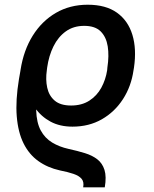

<svg xmlns="http://www.w3.org/2000/svg" viewBox="-20 -573 662 825"><path d="M430.2 231.9H337.4Q341.8 208.5 330.6 195.3Q319.3 182.1 295.7 174.1Q272 166 237.3 159.2Q184.6 147.5 144.8 119.1Q105 90.8 81.3 43.2Q57.6 -4.4 52 -73Q46.4 -141.6 61.5 -233.4L68.4 -272.5L158.2 -266.6L151.9 -227.5Q133.8 -150.9 135.5 -98.4Q137.2 -45.9 155 -12.7Q172.9 20.5 203.9 39.3Q234.9 58.1 274.9 66.9Q313 75.2 344.7 85Q376.5 94.7 398.2 111.6Q419.9 128.4 429 157.2Q438 186 430.2 231.9ZM291.5 -28.8Q237.3 -28.8 197.3 -50.3Q157.2 -71.8 130.4 -109.6Q103.5 -147.5 89.4 -195.8Q85.4 -210.4 79.1 -221.4Q72.8 -232.4 68.8 -242.7Q64.9 -252.9 66.9 -263.7L68.4 -273.4Q81.5 -356.9 120.6 -419.7Q159.7 -482.4 220 -517.6Q280.3 -552.7 356.9 -552.7Q434.6 -552.7 482.4 -518.6Q530.3 -484.4 548.8 -423.6Q567.4 -362.8 555.7 -282.7L553.7 -271Q543.9 -202.1 508.5 -147.2Q473.1 -92.3 417.7 -60.5Q362.3 -28.8 291.5 -28.8ZM285.6 -119.6Q331.5 -119.6 364 -140.6Q396.5 -161.6 415.3 -196Q434.1 -230.5 440.4 -271L441.4 -282.7Q449.2 -333.5 442.9 -373.8Q436.5 -414.1 412.6 -438Q388.7 -461.9 341.8 -461.9Q295.9 -461.9 262.9 -438.2Q230 -414.6 210 -374.3Q189.9 -334 182.6 -282.7L181.2 -271Q175.3 -231 182.9 -196.3Q190.4 -161.6 215.1 -140.6Q239.7 -119.6 285.6 -119.6Z"/></svg>

Font: Inter 28pt Medium
Style: Italic
Weight: 500
Italic angle: -9.3988°
Designer: Rasmus Andersson
Foundry: rsms
Version: Version 4.001;git-66647c0bb